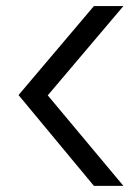

<svg xmlns="http://www.w3.org/2000/svg" viewBox="-20 -623 452 632"><path d="M289.1 -11.2H386.2L137.2 -309.1L386.2 -603H289.1L41 -310.1Z"/></svg>

Font: Tuffy
Style: Regular
Weight: 500
Designer: Thatcher Ulrich, Karoly Barta and Michael Everson
Version: Version 001.270